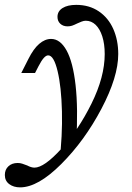

<svg xmlns="http://www.w3.org/2000/svg" viewBox="-75 -588 551 800"><path d="M-54.8 141.1Q-54.8 118.5 -39.9 104.8Q-25 91.1 -1.6 91.1Q8.9 91.1 17.7 94Q26.6 96.8 38.7 101.6Q46 105.6 54 108.1Q62.1 110.5 68.5 110.5Q108.9 110.5 180.2 32.3Q251.6 -46 306.5 -156.9Q361.3 -267.7 361.3 -362.9Q361.3 -404.8 351.2 -436.3Q341.1 -467.7 323.4 -484.7Q305.6 -501.6 282.3 -501.6Q274.2 -501.6 264.9 -498Q255.6 -494.4 246.8 -490.3Q233.9 -483.9 225.4 -481Q216.9 -478.2 206.5 -478.2Q187.9 -478.2 176.2 -489.1Q164.5 -500 164.5 -517.7Q164.5 -541.1 185.5 -554.4Q206.5 -567.7 242.7 -567.7Q296.8 -567.7 336.7 -540.7Q376.6 -513.7 397.2 -466.9Q417.7 -420.2 417.7 -362.9Q417.7 -267.7 347.6 -134.7Q277.4 -1.6 180.2 95.6Q83.1 192.7 8.9 192.7Q-18.5 192.7 -36.7 179Q-54.8 165.3 -54.8 141.1ZM125.8 -357.3Q116.9 -357.3 107.3 -346.4Q97.6 -335.5 85.5 -312.1L71 -283.9H13.7L43.5 -342.7Q64.5 -384.7 88.3 -405.2Q112.1 -425.8 137.9 -425.8Q175.8 -425.8 202.4 -377.8Q229 -329.8 239.9 -233.1Q250.8 -136.3 242.7 3.2Q230.6 21 215.3 39.1Q200 57.3 172.6 84.7Q185.5 -21 183.1 -123.8Q180.6 -226.6 164.9 -291.9Q149.2 -357.3 125.8 -357.3Z"/></svg>

Font: Playfair Micro SmCond SmLight
Style: Italic
Weight: 360
Width: 4
Italic angle: -15.6°
Designer: Claus Eggers Sørensen
Foundry: Claus Eggers Sørensen
Version: Version 2.203;Glyphs 3.3 (3326)